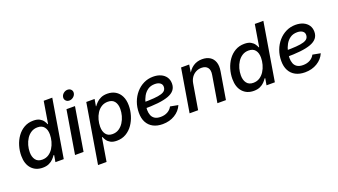

<svg xmlns="http://www.w3.org/2000/svg" viewBox="-74 -1407 3985 2264"><g transform="rotate(-20 1919.0 -275.0)"><path d="M232.9 10.7Q145 10.7 92.8 -47.1Q40.5 -105 40.5 -207Q40.5 -270.5 58.8 -331.5Q77.1 -392.6 112.3 -441.9Q147.5 -491.2 198.2 -520.5Q249 -549.8 313.5 -549.8Q363.8 -549.8 393.3 -533.2Q422.9 -516.6 438.2 -493.7Q453.6 -470.7 460.9 -452.1H465.8L511.2 -727.5H618.7L498 0H393.6L408.2 -84.5H400.4Q386.7 -63.5 365.5 -41.5Q344.2 -19.5 311.5 -4.4Q278.8 10.7 232.9 10.7ZM259.3 -80.6Q304.7 -80.6 339.1 -102.8Q373.5 -125 397 -161.9Q420.4 -198.7 432.4 -242.9Q444.3 -287.1 444.3 -330.1Q444.3 -389.6 416.7 -424.1Q389.2 -458.5 334 -458.5Q288.6 -458.5 254.2 -436.5Q219.7 -414.6 196.3 -378.4Q172.9 -342.3 160.9 -299.1Q148.9 -255.9 148.9 -212.4Q148.9 -153.8 176.3 -117.2Q203.6 -80.6 259.3 -80.6Z M639.6 0 729.5 -542.5H836.4L746.6 0ZM797.4 -626.5Q769.5 -626.5 752.9 -645.3Q736.3 -664.1 740.7 -689.9Q745.1 -716.8 768.1 -735.4Q791 -753.9 818.4 -753.9Q846.7 -753.9 863.3 -735.4Q879.9 -716.8 875.5 -690.4Q871.1 -664.1 848.1 -645.3Q825.2 -626.5 797.4 -626.5Z M854 204.1 978 -542.5H1082.5L1067.4 -455.6H1071.3Q1085 -475.1 1106.7 -497.1Q1128.4 -519 1161.9 -534.4Q1195.3 -549.8 1242.2 -549.8Q1300.8 -549.8 1344 -523.9Q1387.2 -498 1411.1 -449.7Q1435.1 -401.4 1435.1 -333Q1435.1 -271.5 1417 -210.4Q1398.9 -149.4 1364.3 -99.4Q1329.6 -49.3 1278.8 -19.3Q1228 10.7 1162.6 10.7Q1113.3 10.7 1083.7 -6.1Q1054.2 -22.9 1038.8 -45.9Q1023.4 -68.8 1016.6 -87.9H1009.3L960.9 204.1ZM1141.1 -80.6Q1187 -80.6 1221.7 -103.3Q1256.3 -126 1280 -163.1Q1303.7 -200.2 1315.4 -243.7Q1327.1 -287.1 1327.1 -329.1Q1327.1 -387.2 1300 -422.9Q1272.9 -458.5 1216.3 -458.5Q1170.9 -458.5 1136.2 -436.8Q1101.6 -415 1078.4 -378.7Q1055.2 -342.3 1043.5 -298.6Q1031.7 -254.9 1031.7 -211.4Q1031.7 -151.4 1059.3 -116Q1086.9 -80.6 1141.1 -80.6Z M1737.3 11.7Q1668.9 11.7 1619.4 -14.4Q1569.8 -40.5 1543.2 -90.3Q1516.6 -140.1 1517.1 -210Q1517.1 -281.2 1540 -343.3Q1563 -405.3 1604 -452.6Q1645 -500 1700 -526.9Q1754.9 -553.7 1818.8 -553.7Q1873.5 -553.7 1914.8 -535.2Q1956.1 -516.6 1979.2 -482.7Q2002.4 -448.7 2002.4 -401.4Q2002.4 -354 1976.6 -321.3Q1950.7 -288.6 1898.2 -269Q1845.7 -249.5 1765.6 -240.7Q1685.5 -231.9 1577.1 -231.9L1590.3 -306.2Q1681.2 -306.2 1741 -310.8Q1800.8 -315.4 1835.2 -326.2Q1869.6 -336.9 1884 -355.2Q1898.4 -373.5 1898.4 -400.4Q1898.4 -430.2 1874 -447.5Q1849.6 -464.8 1808.1 -464.8Q1755.9 -464.8 1720 -439.7Q1684.1 -414.6 1662.1 -375Q1640.1 -335.4 1630.1 -291.3Q1620.1 -247.1 1620.1 -209Q1620.1 -172.4 1631.6 -142.1Q1643.1 -111.8 1670.7 -94.2Q1698.2 -76.7 1744.6 -76.7Q1793.9 -76.7 1831.5 -97.7Q1869.1 -118.7 1887.7 -155.3L1986.3 -136.7Q1957 -68.8 1890.6 -28.6Q1824.2 11.7 1737.3 11.7Z M2237.3 -316.9 2184.1 0H2077.1L2167.5 -542.5H2269.5L2249 -409.7L2235.8 -413.1Q2271 -484.9 2320.1 -517.3Q2369.1 -549.8 2432.1 -549.8Q2489.3 -549.8 2528.6 -525.6Q2567.9 -501.5 2584.5 -454.8Q2601.1 -408.2 2589.8 -340.3L2533.2 0H2426.3L2481.9 -334.5Q2492.2 -394 2467.3 -425.3Q2442.4 -456.5 2391.1 -456.5Q2353.5 -456.5 2321.3 -439.9Q2289.1 -423.3 2266.8 -392.1Q2244.6 -360.8 2237.3 -316.9Z M2881.8 10.7Q2793.9 10.7 2741.7 -47.1Q2689.5 -105 2689.5 -207Q2689.5 -270.5 2707.8 -331.5Q2726.1 -392.6 2761.2 -441.9Q2796.4 -491.2 2847.2 -520.5Q2897.9 -549.8 2962.4 -549.8Q3012.7 -549.8 3042.2 -533.2Q3071.8 -516.6 3087.2 -493.7Q3102.5 -470.7 3109.9 -452.1H3114.7L3160.2 -727.5H3267.6L3147 0H3042.5L3057.1 -84.5H3049.3Q3035.6 -63.5 3014.4 -41.5Q2993.2 -19.5 2960.4 -4.4Q2927.7 10.7 2881.8 10.7ZM2908.2 -80.6Q2953.6 -80.6 2988 -102.8Q3022.5 -125 3045.9 -161.9Q3069.3 -198.7 3081.3 -242.9Q3093.3 -287.1 3093.3 -330.1Q3093.3 -389.6 3065.7 -424.1Q3038.1 -458.5 2982.9 -458.5Q2937.5 -458.5 2903.1 -436.5Q2868.7 -414.6 2845.2 -378.4Q2821.8 -342.3 2809.8 -299.1Q2797.9 -255.9 2797.9 -212.4Q2797.9 -153.8 2825.2 -117.2Q2852.5 -80.6 2908.2 -80.6Z M3523.9 11.7Q3455.6 11.7 3406 -14.4Q3356.4 -40.5 3329.8 -90.3Q3303.2 -140.1 3303.7 -210Q3303.7 -281.2 3326.7 -343.3Q3349.6 -405.3 3390.6 -452.6Q3431.6 -500 3486.6 -526.9Q3541.5 -553.7 3605.5 -553.7Q3660.2 -553.7 3701.4 -535.2Q3742.7 -516.6 3765.9 -482.7Q3789.1 -448.7 3789.1 -401.4Q3789.1 -354 3763.2 -321.3Q3737.3 -288.6 3684.8 -269Q3632.3 -249.5 3552.2 -240.7Q3472.2 -231.9 3363.8 -231.9L3377 -306.2Q3467.8 -306.2 3527.6 -310.8Q3587.4 -315.4 3621.8 -326.2Q3656.2 -336.9 3670.7 -355.2Q3685.1 -373.5 3685.1 -400.4Q3685.1 -430.2 3660.6 -447.5Q3636.2 -464.8 3594.7 -464.8Q3542.5 -464.8 3506.6 -439.7Q3470.7 -414.6 3448.7 -375Q3426.8 -335.4 3416.7 -291.3Q3406.7 -247.1 3406.7 -209Q3406.7 -172.4 3418.2 -142.1Q3429.7 -111.8 3457.3 -94.2Q3484.9 -76.7 3531.2 -76.7Q3580.6 -76.7 3618.2 -97.7Q3655.8 -118.7 3674.3 -155.3L3772.9 -136.7Q3743.7 -68.8 3677.2 -28.6Q3610.8 11.7 3523.9 11.7Z"/></g></svg>

Font: Inter 16pt Medium
Style: Italic
Weight: 500
Italic angle: -9.3988°
Version: Version 4.001;git-66647c0bb